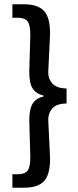

<svg xmlns="http://www.w3.org/2000/svg" viewBox="-20 -728 364 900"><path d="M91.8 151.9H38.1V88.9H61Q96.7 88.9 109.4 71.8Q122.1 54.7 122.1 8.8L117.2 -163.1Q117.2 -214.8 132.3 -241.2Q147.9 -267.1 184.1 -275.9V-279.8Q147.9 -289.1 132.3 -314.5Q116.7 -339.8 117.2 -393.1L122.1 -564.9Q122.1 -610.8 109.4 -627.9Q96.7 -645 61 -645H38.1V-708H91.8Q156.2 -708 185.5 -677.7Q214.8 -647.5 214.8 -569.8L206.1 -388.2Q206.1 -357.4 226.1 -335.9Q246.1 -314.5 292 -313V-243.2Q246.1 -242.2 226.1 -220.7Q206.1 -199.2 206.1 -167L214.8 14.2Q214.8 91.3 186 121.6Q157.2 151.9 91.8 151.9Z"/></svg>

Font: SourceSansPro-Semibold
Style: Regular
Weight: 600
Designer: Paul D. Hunt
Foundry: Adobe Systems Incorporated
Version: Version 2.020;PS 2.0;hotconv 1.0.86;makeotf.lib2.5.63406